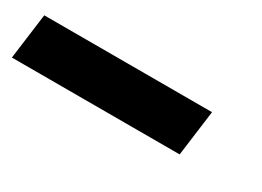

<svg xmlns="http://www.w3.org/2000/svg" viewBox="-21 -136 607 444"><g transform="rotate(30 282.5 86.0)"><path d="M463 25H15L-1 147H447Z"/></g></svg>

Font: United Sans ExtraBold
Style: Italic
Weight: 800
Italic angle: -8°
Designer: Pablo Impallari, Rodrigo Fuenzalida (Modified by Dan O. Williams)
Version: Version 1.000;PS 001.000;hotconv 1.0.88;makeotf.lib2.5.64775